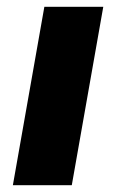

<svg xmlns="http://www.w3.org/2000/svg" viewBox="-20 -547 342 567"><path d="M18 0 111 -527H285L192 0Z"/></svg>

Font: Archivo SemiExpanded ExtraBold
Style: Italic
Weight: 800
Width: 6
Italic angle: -10°
Designer: Hector Gatti
Foundry: Omnibus-Type
Version: Version 2.001